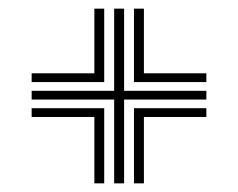

<svg xmlns="http://www.w3.org/2000/svg" viewBox="-20 -592 550 444"><path d="M244 -168V-361.8H53.2V-382H244V-572H267V-382H457.2V-361.8H267V-168ZM198.2 -168V-321.5H53.2V-341.8H221V-168ZM53.2 -402.2V-422.5H198.2V-572H221V-402.2ZM289.8 -168V-341.8H457.2V-321.5H312.8V-168ZM289.8 -402.2V-572H312.8V-422.5H457.2V-402.2Z"/></svg>

Font: Big Shoulders Inline Text Thin
Style: Bold
Weight: 700
Version: Version 2.002